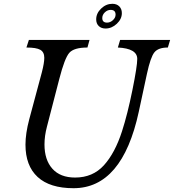

<svg xmlns="http://www.w3.org/2000/svg" viewBox="-20 -980 915 1010"><path d="M200 -599Q213 -649 213 -676Q213 -706 192 -718Q171 -730 119 -730L132 -770H451L440 -730Q369 -730 344.5 -702Q320 -674 292 -565L227 -314Q214 -265 214 -220Q214 -139 255.5 -92.5Q297 -46 375 -46Q468 -46 526.5 -110.5Q585 -175 622 -290Q651 -380 676.5 -506Q702 -632 702 -670Q702 -725 600 -730L612 -770H875L863 -730Q813 -730 792.5 -705Q772 -680 753 -592L710 -392Q623 10 367 10Q242 10 178 -49Q114 -108 114 -219Q114 -278 134 -353ZM486 -878Q486 -910 512 -935Q538 -960 571 -960Q594 -960 607.5 -946.5Q621 -933 621 -911Q621 -880 594.5 -855Q568 -830 535 -830Q513 -830 499.5 -843Q486 -856 486 -878ZM562 -928Q545 -928 531.5 -915Q518 -902 518 -885Q518 -861 543 -861Q560 -861 574 -874Q588 -887 588 -903Q588 -928 562 -928Z"/></svg>

Font: Libre Baskerville
Style: Italic
Weight: 400
Italic angle: -15°
Designer: Pablo Impallari, Rodrigo Fuenzalida
Foundry: Pablo Impallari, Rodrigo Fuenzalida
Version: Version 1.051;Glyphs 3.2.3 (3260)